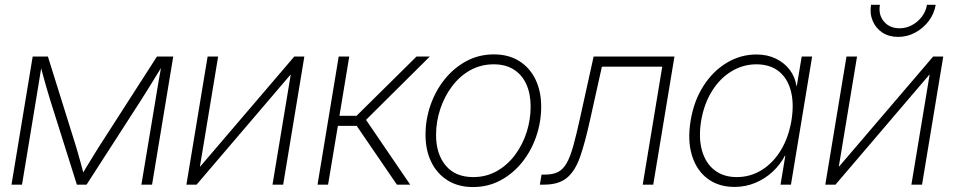

<svg xmlns="http://www.w3.org/2000/svg" viewBox="-20 -753 3894 783"><path d="M26.9 0 113.3 -522.5H175.3L291.5 -150.9Q295.9 -135.7 300 -121.1Q304.2 -106.4 308.1 -92.3Q312 -78.1 315.7 -64.2Q319.3 -50.3 323.2 -36.1H311.5Q319.8 -50.8 328.1 -64.5Q336.4 -78.1 345.2 -92.3Q354 -106.4 362.8 -121.1Q371.6 -135.7 381.3 -150.9L620.1 -522.5H686.5L600.1 0H556.6L613.8 -343.3Q617.2 -364.3 620.4 -383.5Q623.5 -402.8 626.7 -420.9Q629.9 -439 633.1 -457Q636.2 -475.1 639.6 -493.7H647.5Q632.3 -468.8 617.4 -444.6Q602.5 -420.4 587.2 -395.5Q571.8 -370.6 554.7 -343.8L333 0H293.5L185.1 -343.8Q176.8 -370.6 169.7 -395.3Q162.6 -419.9 156 -444.3Q149.4 -468.8 142.6 -493.7H150.9Q147.9 -475.1 145 -457Q142.1 -439 139.2 -420.9Q136.2 -402.8 133.1 -383.5Q129.9 -364.3 126.5 -343.3L69.8 0Z M1134.8 0H1091.3L1165.5 -447.8H1164.1L781.7 0H740.2L826.7 -522.5H869.6L795.4 -74.2H796.9L1180.2 -522.5H1221.2Z M1274.9 0 1361.3 -522.5H1404.3L1364.3 -280.8H1434.1L1678.7 -522.5H1732.9L1472.7 -264.2L1652.8 0H1598.6L1434.6 -239.7H1357.9L1317.9 0Z M1908.7 9.8Q1849.1 9.8 1805.7 -17.3Q1762.2 -44.4 1738.8 -92.3Q1715.3 -140.1 1715.3 -203.6Q1715.3 -265.1 1735.4 -323.5Q1755.4 -381.8 1792.7 -428.7Q1830.1 -475.6 1881.3 -503.4Q1932.6 -531.2 1994.1 -531.2Q2053.7 -531.2 2096.9 -504.4Q2140.1 -477.5 2163.6 -429.4Q2187 -381.3 2187 -317.9Q2187 -255.9 2167 -197.3Q2147 -138.7 2109.9 -92Q2072.8 -45.4 2021.7 -17.8Q1970.7 9.8 1908.7 9.8ZM1909.7 -30.8Q1962.9 -30.8 2006.1 -55.2Q2049.3 -79.6 2080.3 -121.1Q2111.3 -162.6 2127.7 -213.9Q2144 -265.1 2144 -317.9Q2144 -370.6 2126.5 -409.4Q2108.9 -448.2 2075.2 -469.5Q2041.5 -490.7 1993.7 -490.7Q1940.9 -490.7 1897.7 -466.6Q1854.5 -442.4 1823.5 -401.1Q1792.5 -359.9 1775.4 -308.3Q1758.3 -256.8 1758.3 -203.1Q1758.3 -124.5 1797.9 -77.6Q1837.4 -30.8 1909.7 -30.8Z M2181.6 0 2188.5 -41H2202.6Q2234.9 -41 2255.6 -51.5Q2276.4 -62 2291 -87.9Q2305.7 -113.8 2318.1 -158.7Q2330.6 -203.6 2345.7 -272.5L2400.9 -522.5H2730.5L2644 0H2601.1L2680.7 -481H2434.6L2385.7 -261.2Q2365.7 -170.4 2345.5 -112.8Q2325.2 -55.2 2291.7 -27.6Q2258.3 0 2198.7 0Z M2975.6 9.3Q2910.2 9.3 2865.2 -24.7Q2820.3 -58.6 2801.8 -119.4Q2783.2 -180.2 2796.4 -260.7Q2809.6 -341.3 2848.4 -402.1Q2887.2 -462.9 2943.6 -496.8Q3000 -530.8 3064.9 -530.8Q3109.4 -530.8 3144 -513.9Q3178.7 -497.1 3200.4 -468.5Q3222.2 -439.9 3228 -402.8H3229.5L3249.5 -522.5H3292L3205.6 0H3163.1L3182.6 -117.7H3180.7Q3161.6 -81.1 3130.4 -52.2Q3099.1 -23.4 3059.6 -7.1Q3020 9.3 2975.6 9.3ZM2984.4 -30.8Q3040 -30.8 3086.4 -59.6Q3132.8 -88.4 3164.3 -140.1Q3195.8 -191.9 3207.5 -260.7Q3218.8 -330.1 3205.3 -381.8Q3191.9 -433.6 3156 -462.2Q3120.1 -490.7 3064.5 -490.7Q3010.7 -490.7 2963.9 -462.6Q2917 -434.6 2884.3 -382.8Q2851.6 -331.1 2839.4 -260.7Q2828.1 -190.9 2842.8 -139.2Q2857.4 -87.4 2894 -59.1Q2930.7 -30.8 2984.4 -30.8Z M3740.2 0H3696.8L3771 -447.8H3769.5L3387.2 0H3345.7L3432.1 -522.5H3475.1L3400.9 -74.2H3402.3L3785.6 -522.5H3826.7ZM3642.6 -602.5Q3605.5 -602.5 3578.6 -620.1Q3551.8 -637.7 3539.1 -667.5Q3526.4 -697.3 3532.2 -733.4H3568.4Q3561.5 -692.9 3584.7 -665.3Q3607.9 -637.7 3648.4 -637.7Q3675.3 -637.7 3699 -650.4Q3722.7 -663.1 3739.3 -684.8Q3755.9 -706.5 3760.3 -733.4H3795.9Q3790 -697.3 3767.6 -667.5Q3745.1 -637.7 3712.4 -620.1Q3679.7 -602.5 3642.6 -602.5Z"/></svg>

Font: Inter 28pt ExtraLight
Style: Italic
Weight: 250
Italic angle: -9.3988°
Designer: Rasmus Andersson
Foundry: rsms
Version: Version 4.001;git-66647c0bb